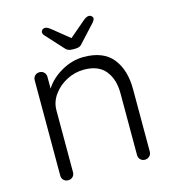

<svg xmlns="http://www.w3.org/2000/svg" viewBox="-105 -784 788 872"><g transform="rotate(-15 289.0 -348.5)"><path d="M500 -324V-30Q500 -17 491 -8.5Q482 0 470 0Q457 0 448.5 -8.5Q440 -17 440 -30V-321Q440 -386 407.5 -426.5Q375 -467 307 -467Q264 -467 225.5 -447Q187 -427 163 -393.5Q139 -360 139 -321V-30Q139 -17 130.5 -8.5Q122 0 109 0Q96 0 87.5 -8.5Q79 -17 79 -30V-478Q79 -491 87.5 -499.5Q96 -508 109 -508Q122 -508 130.5 -499.5Q139 -491 139 -478V-423Q166 -466 216.5 -494.5Q267 -523 320 -523Q413 -523 456.5 -468.5Q500 -414 500 -324ZM410 -681Q410 -674 401 -663L329 -585Q318 -569 296 -569H280Q258 -569 246 -585L175 -663Q167 -671 167 -680Q167 -686 172 -691Q177 -696 186 -696Q196 -696 212 -683L290 -620L364 -683Q380 -697 392 -697Q399 -697 404.5 -692Q410 -687 410 -681Z"/></g></svg>

Font: Quicksand
Style: Regular
Weight: 400
Designer: Andrew Paglinawan
Foundry: Andrew Paglinawan
Version: Version 3.000